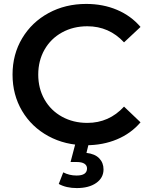

<svg xmlns="http://www.w3.org/2000/svg" viewBox="-20 -730 767 978"><path d="M43.9 -350.1Q43.9 -453.1 93 -535.2Q142.1 -617.2 227.5 -663.6Q313 -710 418.9 -710Q504.9 -710 575.9 -679.9Q647 -649.9 695.8 -592.8L611.8 -514.2Q535.6 -596.2 424.8 -596.2Q353 -596.2 295.9 -564.7Q238.8 -533.2 206.8 -477.1Q174.8 -420.9 174.8 -350.1Q174.8 -279.3 206.8 -223.1Q238.8 -167 295.9 -135.5Q353 -104 424.8 -104Q535.6 -104 611.8 -187L695.8 -106.9Q647 -49.8 575.4 -20Q503.9 9.8 418 9.8Q312 9.8 226.6 -36.6Q141.1 -83 92.5 -165Q43.9 -247.1 43.9 -350.1ZM279.3 207 302.2 147.9Q333 164.1 370.1 164.1Q423.3 164.1 423.3 127.9Q423.3 112.8 410.2 104Q397 95.2 370.1 95.2H339.4L366.2 -6.8H434.1L420.4 48.8Q463.4 53.7 485.4 76.4Q507.3 99.1 507.3 132.8Q507.3 175.8 470.2 201.9Q433.1 228 371.1 228Q317.4 228 279.3 207Z"/></svg>

Font: Montserrat SemiBold
Style: Regular
Weight: 600
Designer: Julieta Ulanovsky
Foundry: Julieta Ulanovsky
Version: Version 7.200